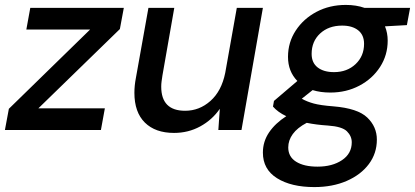

<svg xmlns="http://www.w3.org/2000/svg" viewBox="-34 -528 1686 780"><path d="M-14 0 2 -86 332 -408H73L89 -496H469L453 -410L122 -88H392L376 0Z M1034 -496 947 0H853L859 -86Q828 -41 779.5 -14.5Q731 12 673 12Q597 12 554.5 -30Q512 -72 512 -151Q512 -180 518 -211L569 -496H674L626 -222Q624 -209 622.5 -198Q621 -187 621 -176Q621 -78 718 -78Q776 -78 821 -118Q866 -158 881 -232L928 -496Z M1308 -152Q1268 -152 1236 -162L1192 -127Q1213 -115 1240.5 -107.5Q1268 -100 1320 -96Q1419 -88 1458 -50.5Q1497 -13 1497 39Q1497 95 1464.5 138.5Q1432 182 1374.5 207Q1317 232 1243 232Q1149 232 1091.5 196Q1034 160 1034 92Q1034 47 1059 10Q1084 -27 1129 -56Q1095 -72 1075 -95L1079 -118L1174 -199Q1136 -238 1136 -297Q1136 -356 1167.5 -404Q1199 -452 1252 -480Q1305 -508 1371 -508Q1413 -508 1447 -496H1632L1619 -426L1530 -421Q1541 -394 1541 -363Q1541 -304 1510 -256Q1479 -208 1426 -180Q1373 -152 1308 -152ZM1323 -235Q1376 -235 1410.5 -267.5Q1445 -300 1445 -350Q1445 -386 1421 -405Q1397 -424 1356 -424Q1301 -424 1266.5 -392Q1232 -360 1232 -309Q1232 -273 1256.5 -254Q1281 -235 1323 -235ZM1137 71Q1137 109 1169 129Q1201 149 1256 149Q1316 149 1355.5 122.5Q1395 96 1395 50Q1395 25 1375.5 5.5Q1356 -14 1298 -18Q1251 -21 1212 -29Q1174 -9 1155.5 16.5Q1137 42 1137 71Z"/></svg>

Font: DeepMind Sans Medium
Style: Italic
Weight: 500
Italic angle: -10°
Designer: Jonny Pinhorn / Modifications: Colophon Foundry
Foundry: Colophon Foundry
Version: Version 1.002; ttfautohint (v1.8.2)